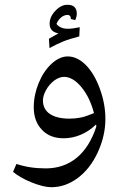

<svg xmlns="http://www.w3.org/2000/svg" viewBox="-20 -574 508 797"><path d="M192.9 203.1C231.9 203.1 268.6 190.4 302.7 165C336.9 139.6 364.7 104 385.7 58.6C406.7 13.2 417.5 -33.2 417.5 -80.6C417.5 -122.1 409.7 -164.6 394 -207C362.8 -292 312.5 -339.8 261.2 -339.8C238.8 -339.8 216.3 -329.6 194.3 -309.6C172.4 -289.6 154.3 -262.7 140.6 -229.5C127 -196.3 120.1 -162.6 120.1 -128.9C120.1 -90.3 131.3 -59.1 153.8 -35.6C175.8 -11.7 206.1 0 244.6 0C293.5 0 341.3 -21 377 -55.7L378.9 -57.1L379.9 -48.8C343.3 64.9 270 125 169.9 125C124.5 125 84 118.7 48.3 106.4L34.2 139.2C52.2 154.8 77.6 169.4 110.8 183.1C144 196.3 171.4 203.1 192.9 203.1ZM245.6 -254.9C270.5 -254.9 294.4 -240.7 317.9 -212.4C341.3 -184.1 358.9 -147.9 370.1 -104.5C346.7 -94.7 328.1 -88.4 314.5 -85.9C300.3 -83 285.2 -81.5 268.6 -81.5C198.2 -81.5 158.2 -108.4 158.2 -156.7C158.2 -169.9 162.6 -184.6 171.4 -200.7C189 -231.9 218.3 -254.9 245.6 -254.9ZM292 -490.2C296.4 -499.5 298.8 -508.3 298.8 -517.1C298.8 -542 285.6 -554.2 259.8 -554.2C242.2 -554.2 225.6 -545.9 210 -529.3C193.8 -512.2 186 -494.6 186 -475.6C186 -453.1 198.2 -439.9 222.7 -435.5L183.1 -413.1L185.5 -374.5C204.6 -384.8 223.1 -394 241.2 -401.4C258.8 -408.7 281.2 -415.5 309.1 -422.9L311 -460.9C290 -456.5 273.9 -454.6 261.7 -454.6C240.7 -454.6 224.6 -461.4 214.4 -474.6C222.2 -494.6 240.2 -512.2 261.2 -512.2C268.6 -512.2 273.9 -505.4 273.9 -499.5L273.4 -495.6Z"/></svg>

Font: Noto Naskh Arabic
Style: Regular
Weight: 400
Designer: Monotype Design Team
Foundry: Monotype Imaging Inc.
Version: Version 1.07